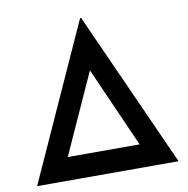

<svg xmlns="http://www.w3.org/2000/svg" viewBox="-83 -839 903 921"><g transform="rotate(-10 368.0 -379.0)"><path d="M24 0 367 -758H372L713 0ZM193 -112H543L370 -503Z"/></g></svg>

Font: Synthetic SemiBold
Style: Regular
Weight: 600
Designer: Santiago Orozco
Foundry: Typemade
Version: Version 2.000; ttfautohint (v1.8.4.7-5d5b)